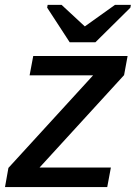

<svg xmlns="http://www.w3.org/2000/svg" viewBox="-29 -754 549 774"><path d="M418 -78.6 403.3 0H-8.8L4.9 -77.1L346.2 -450.2H90.3L105 -528.3H485.4L471.2 -451.2L130.4 -78.6ZM496.6 -723.1 355.5 -583.5H252L161.1 -723.1L163.1 -734.4H219.2L312.5 -647.9H313.5L434.6 -734.4H498.5Z"/></svg>

Font: Arimo Medium
Style: Italic
Weight: 500
Italic angle: -12°
Designer: Steve Matteson
Foundry: Monotype Imaging Inc.
Version: Version 1.33